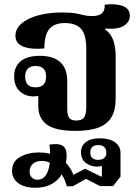

<svg xmlns="http://www.w3.org/2000/svg" viewBox="-20 -619 646 908"><path d="M337 0Q242 0 201.5 -30Q161 -60 161 -117V-186L185 -176Q178 -171 166 -167Q154 -163 139 -163Q100 -163 73.5 -187.5Q47 -212 47 -258Q47 -304 78 -329.5Q109 -355 168 -355Q232 -355 265 -325Q298 -295 298 -236V-104Q298 -72 308 -60.5Q318 -49 340 -49Q368 -49 378 -64Q388 -79 388 -114V-388Q388 -455 363.5 -482.5Q339 -510 287 -510Q254 -510 232.5 -498Q211 -486 200.5 -460Q190 -434 190 -390Q128 -384 90.5 -398.5Q53 -413 53 -450Q53 -483 82 -508Q111 -533 161 -546.5Q211 -560 273 -560Q314 -560 336.5 -556Q359 -552 376 -547.5Q393 -543 414 -543Q449 -543 463 -557Q477 -571 475 -597Q528 -603 561 -590.5Q594 -578 594 -544Q594 -515 565.5 -497Q537 -479 478 -484L477 -480Q503 -462 515 -430.5Q527 -399 527 -353V-151Q527 -99 507.5 -65.5Q488 -32 446.5 -16Q405 0 337 0ZM146 269Q97 269 67 247.5Q37 226 37 189Q37 145 74.5 123.5Q112 102 164 102Q211 102 244 118Q277 134 297.5 158Q318 182 327 208L382 179L458 216H462V167L459 166Q455 167 450.5 168Q446 169 439 169Q410 169 386.5 152Q363 135 363 100Q363 71 386 53Q409 35 453 35Q497 35 523.5 53.5Q550 72 550 105V216L515 261H453L387 227L324 262H296Q289 234 272.5 206.5Q256 179 232 160.5Q208 142 177 142Q152 142 136 155.5Q120 169 120 192Q120 210 130.5 220.5Q141 231 158 231Q181 231 195.5 211.5Q210 192 215 154.5Q220 117 214 65Q239 61 257 63.5Q275 66 285 78Q295 90 295 116Q295 142 287.5 169Q280 196 263 218.5Q246 241 217 255Q188 269 146 269ZM445 137Q463 137 473 128Q483 119 483 103Q483 86 473 76.5Q463 67 445 67Q407 67 407 102Q407 137 445 137ZM148 -206Q198 -206 198 -257Q198 -307 148 -307Q124 -307 111.5 -294Q99 -281 99 -257Q99 -206 148 -206Z"/></svg>

Font: Noto Serif Thai
Style: Regular
Weight: 400
Designer: Monotype Design Team
Foundry: Monotype Imaging Inc.
Version: Version 2.001